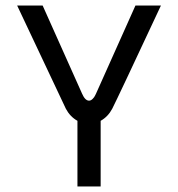

<svg xmlns="http://www.w3.org/2000/svg" viewBox="-20 -670 640 690"><path d="M41.7 -650H133.3L275 -333.3Q285.8 -308.3 300 -308.3Q306.7 -308.3 312.9 -314.6Q319.2 -320.8 321.7 -326.7L325 -333.3L466.7 -650H558.3Q401.7 -315 383.3 -279.2Q368.3 -250.8 341.7 -235.8V0H258.3V-235.8Q231.7 -250.8 216.7 -279.2Z"/></svg>

Font: BoonBaan
Style: Regular
Weight: 400
Designer: Sungsit Sawaiwan
Foundry: FontUni
Version: Version 2.0